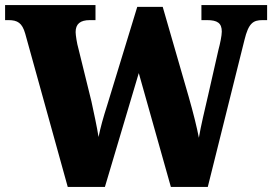

<svg xmlns="http://www.w3.org/2000/svg" viewBox="-26 -734 1069 754"><path d="M73 -602 240 0H386L519 -447L645 0H790L934 -577C950 -643 968 -655 1005 -655H1023V-714H765V-655H787C828 -655 845 -643 845 -610C845 -594 838 -561 832 -539L792 -363C779 -307 762 -236 755 -193C747 -235 733 -291 715 -354L613 -707H513L395 -321C379 -271 369 -235 361 -196C355 -235 342 -294 333 -336L282 -543C276 -563 271 -597 271 -608C271 -640 289 -655 327 -655H349V-714H-6V-655H7C43 -655 61 -644 73 -602Z"/></svg>

Font: Noto Serif Tamil SemiCondensed Black
Style: Regular
Weight: 900
Width: 4
Designer: Indian Type Foundry, Tom Grace, and the Monotype Design Team
Foundry: Monotype Imaging Inc.
Version: Version 2.004